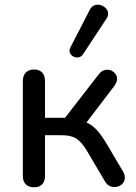

<svg xmlns="http://www.w3.org/2000/svg" viewBox="-20 -788 576 815"><path d="M77 -41V-444Q77 -467 89.5 -480Q102 -493 125 -493Q147 -493 159 -480Q171 -467 171 -444V-288H256L398 -471Q413 -492 436 -492Q452 -492 464.5 -480.5Q477 -469 477 -453Q477 -440 466 -424L347 -268Q371 -258 391.5 -235.5Q412 -213 436 -172L504 -57Q510 -45 510 -34Q510 -17 497 -5.5Q484 6 466 6Q439 6 425 -19L350 -146Q327 -185 304.5 -199.5Q282 -214 243 -214H171V-41Q171 -18 159 -5.5Q147 7 125 7Q102 7 89.5 -5.5Q77 -18 77 -41ZM307 -544Q295 -544 285 -552.5Q275 -561 275 -573Q275 -580 279 -587L361 -746Q372 -768 395 -768Q412 -768 425.5 -756.5Q439 -745 439 -730Q439 -719 432 -709L332 -557Q323 -544 307 -544Z"/></svg>

Font: SN Pro
Style: Regular
Weight: 400
Designer: Tobias Whetton
Foundry: Supernotes
Version: Version 1.003